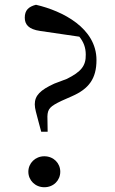

<svg xmlns="http://www.w3.org/2000/svg" viewBox="-20 -773 483 806"><path d="M166 13C205 13 233 -16 233 -52C233 -88 205 -117 166 -117C128 -117 99 -88 99 -52C99 -16 128 13 166 13ZM385 -521C385 -655 243 -727 131 -753C100 -745 84 -730 84 -699C84 -671 99 -650 149 -643L313 -619C331 -597 340 -573 340 -544C341 -497 321 -472 261 -442L208 -422C149 -395 126 -372 126 -335C126 -316 133 -297 142 -261L153 -220H180L179 -284C180 -317 191 -327 239 -350L282 -369C353 -400 385 -443 385 -521Z"/></svg>

Font: Noto Serif KR Medium
Style: Regular
Weight: 500
Designer: Ryoko NISHIZUKA 西塚涼子 (kana & ideographs); Frank Grießhammer (Latin, Greek & Cyrillic); Wenlong ZHANG 张文龙 (bopomofo); San
Foundry: Adobe
Version: Version 2.001;hotconv 1.1.0;makeotfexe 2.6.0